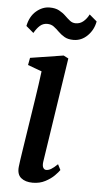

<svg xmlns="http://www.w3.org/2000/svg" viewBox="-55 -797 449 842"><g transform="rotate(5 170.0 -376.0)"><path d="M121.5 10Q89 10 70.2 -5.5Q51.5 -21 55 -54.5Q57.5 -77.5 64.8 -124.2Q72 -171 81.2 -231Q90.5 -291 100.5 -356Q110.5 -421 118 -480L56.5 -502.5L62.5 -534.5L208.5 -557.5L230 -546.5L160 -86Q157.5 -68 162.5 -59.5Q167.5 -51 176 -51Q186 -51 197.2 -57.5Q208.5 -64 225.5 -80.5L238 -56Q232 -47 216.5 -31.2Q201 -15.5 176.8 -2.8Q152.5 10 121.5 10ZM34.5 -672.5Q43 -715 70.2 -738.5Q97.5 -762 129.5 -762Q154.5 -762 171.2 -753Q188 -744 200 -732.2Q212 -720.5 223 -711.8Q234 -703 248.5 -703Q268 -703 282.8 -715.8Q297.5 -728.5 306.5 -747L339.5 -719Q333 -682 306.8 -655.8Q280.5 -629.5 245 -629.5Q221 -629.5 205.5 -638.5Q190 -647.5 178 -659.5Q166 -671.5 154 -680.5Q142 -689.5 125 -689.5Q106 -689.5 92.5 -677.2Q79 -665 67.5 -644.5Z"/></g></svg>

Font: Merriweather Text Regular
Style: Italic
Weight: 400
Italic angle: -7.8°
Designer: Eben Sorkin
Foundry: Eben Sorkin
Version: Version 2.100; ttfautohint (v1.7.19-72a1) -l 8 -r 50 -G 200 